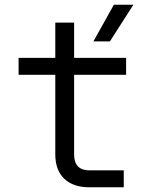

<svg xmlns="http://www.w3.org/2000/svg" viewBox="-20 -796 640 816"><path d="M447 -620H377L464 -776H547ZM360 0Q291 0 253 -36.5Q215 -73 215 -140V-478H59V-550H215V-700H295V-550H516V-478H295V-140Q295 -72 360 -72H506V0Z"/></svg>

Font: JetBrains Mono Semi Light
Style: Regular
Weight: 350
Monospace: yes
Designer: Philipp Nurullin, Konstantin Bulenkov
Foundry: JetBrains
Version: 2.002